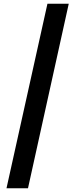

<svg xmlns="http://www.w3.org/2000/svg" viewBox="-20 -833 425 1036"><path d="M15 183H131L351 -813H236Z"/></svg>

Font: ChiuKong Gothic MN Heavy
Style: Regular
Weight: 900
Designer: Ryoko NISHIZUKA 西塚涼子 (kana, bopomofo & ideographs); Paul D. Hunt (Latin, Greek & Cyrillic); Sandoll Communications 산돌커뮤니
Foundry: Adobe
Version: Version 1.300